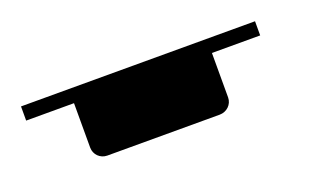

<svg xmlns="http://www.w3.org/2000/svg" viewBox="-35 -506 736 442"><g transform="rotate(-20 332.5 -285.0)"><path d="M24.4 -371.6V-336.9H141.6V-228C141.6 -210.9 155.3 -197.3 172.4 -197.3H447.8C465.3 -197.3 479.5 -210.9 479.5 -228V-336.9H597.7V-371.6Z"/></g></svg>

Font: MusGlyphs
Style: Regular
Weight: 400
Version: Version 2.1